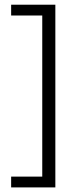

<svg xmlns="http://www.w3.org/2000/svg" viewBox="-20 -696 342 836"><path d="M221 120H28.5V73H164V-628.5H28.5V-675.5H221Z"/></svg>

Font: Anek Bangla Light
Style: Regular
Weight: 300
Designer: Sulekha Rajkumar (Bangla), Yesha Goshar (Latin)
Foundry: Ek Type
Version: Version 1.003